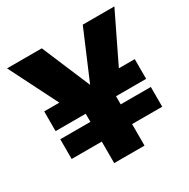

<svg xmlns="http://www.w3.org/2000/svg" viewBox="-158 -846 977 991"><g transform="rotate(-30 330.5 -350.0)"><path d="M245 0H425.7V-128.2H605.2V-245.8H425.7V-294.2H605.2V-411.8H510.5L650.2 -700H461.8L339.3 -411.8L217.5 -700H10.5L155.7 -411.8H65.5V-294.2H245V-245.8H65.5V-128.2H245Z"/></g></svg>

Font: Golos Text VF
Style: Regular
Weight: 400
Designer: A.Korolkova, Vitaly Kuzmin
Foundry: ParaType Ltd
Version: Version 2.005